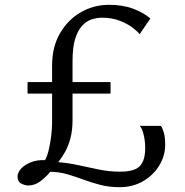

<svg xmlns="http://www.w3.org/2000/svg" viewBox="-20 -771 768 798"><path d="M477.5 7Q434 7 397.2 -2.5Q360.5 -12 326.8 -24.5Q293 -37 259.5 -46.8Q226 -56.5 189 -57Q170.5 -34.5 147.2 -17.2Q124 0 97 0Q84.5 0 68.8 -7.8Q53 -15.5 53 -37Q53 -54.5 68.5 -71Q84 -87.5 109.8 -97.2Q135.5 -107 167 -105.5Q175 -118 181.8 -145Q188.5 -172 192.5 -203.5Q196.5 -235 196.5 -262V-382H94.5V-430H196.5V-499Q196.5 -575.5 229 -632Q261.5 -688.5 315.5 -719.8Q369.5 -751 433.5 -751Q491.5 -751 535 -734.2Q578.5 -717.5 605 -694L560 -628.5Q555 -637.5 534 -654Q513 -670.5 479.8 -684Q446.5 -697.5 404.5 -697.5Q383 -697.5 361.2 -690.5Q339.5 -683.5 321.5 -664.2Q303.5 -645 292.5 -609.8Q281.5 -574.5 281.5 -518V-430H439.5V-382H281.5V-272Q281.5 -230 273 -197.5Q264.5 -165 250.8 -140.2Q237 -115.5 222 -97Q265.5 -93.5 308.2 -84Q351 -74.5 393.2 -66Q435.5 -57.5 478.5 -57.5Q539.5 -57.5 561.5 -81Q583.5 -104.5 583.5 -156Q583.5 -184.5 577 -211.5Q570.5 -238.5 560.5 -248H648.5Q655.5 -239 661 -219.5Q666.5 -200 666.5 -169Q666.5 -123.5 642 -83.2Q617.5 -43 574.8 -18Q532 7 477.5 7Z"/></svg>

Font: Merriweather 20pt Light
Style: Regular
Weight: 300
Version: Version 2.100